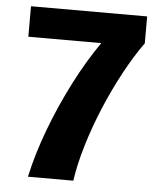

<svg xmlns="http://www.w3.org/2000/svg" viewBox="-51 -744 686 797"><g transform="rotate(5 291.5 -345.0)"><path d="M530 -698H46V-571H350Q296 -494 245.5 -396Q195 -298 155.5 -193.5Q116 -89 95 8H284Q294 -61 318 -141Q342 -221 376 -302Q410 -383 449.5 -456Q489 -529 530 -586Z"/></g></svg>

Font: Repo Bold
Style: Bold
Weight: 700
Designer: Stefan Peev
Foundry: Context Ltd
Version: Version 1.502